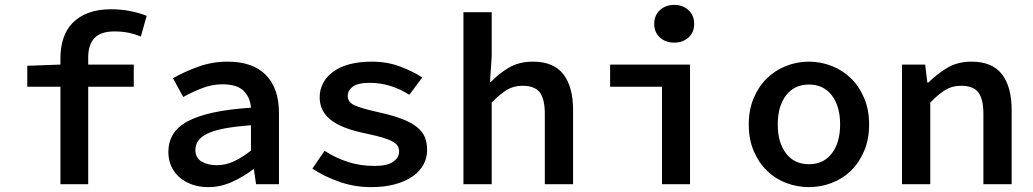

<svg xmlns="http://www.w3.org/2000/svg" viewBox="-20 -756 4240 788"><path d="M228 0V-400H92V-486L228 -491V-518Q228 -561 240 -598Q252 -635 277.5 -661.5Q303 -688 342.5 -703Q382 -718 436 -718Q476 -718 512.5 -711Q549 -704 582 -691L558 -606Q531 -617 505.5 -622Q480 -627 450 -627Q393 -627 367.5 -599.5Q342 -572 342 -520V-491H529V-400H342V0Z M835 12Q799 12 769 1.5Q739 -9 717 -28Q695 -47 683 -73.5Q671 -100 671 -132Q671 -173 690 -204.5Q709 -236 750 -258Q791 -280 855 -294Q919 -308 1010 -314Q1007 -356 980 -383Q953 -410 893 -410Q851 -410 810.5 -394.5Q770 -379 732 -358L690 -435Q735 -461 793 -482Q851 -503 914 -503Q1017 -503 1071 -448.5Q1125 -394 1125 -291V0H1031L1022 -61H1019Q980 -31 932.5 -9.5Q885 12 835 12ZM870 -78Q907 -78 941.5 -94.5Q976 -111 1010 -138V-242Q944 -237 900 -228.5Q856 -220 830 -207Q804 -194 793 -177.5Q782 -161 782 -141Q782 -108 807.5 -93Q833 -78 870 -78Z M1503 12Q1434 12 1371 -10.5Q1308 -33 1262 -64L1312 -137Q1357 -108 1407.5 -91.5Q1458 -75 1518 -75Q1569 -75 1593.5 -92Q1618 -109 1618 -134Q1618 -146 1613 -155.5Q1608 -165 1593 -174Q1578 -183 1551.5 -191Q1525 -199 1482 -208Q1383 -228 1337.5 -264Q1292 -300 1292 -356Q1292 -421 1348 -462Q1404 -503 1508 -503Q1569 -503 1622 -483Q1675 -463 1713 -438L1660 -367Q1624 -390 1583 -403Q1542 -416 1498 -416Q1449 -416 1428 -400.5Q1407 -385 1407 -362Q1407 -336 1437 -323Q1467 -310 1535 -295Q1594 -282 1632 -267Q1670 -252 1692.5 -233.5Q1715 -215 1724 -192Q1733 -169 1733 -140Q1733 -108 1718 -80.5Q1703 -53 1674 -32.5Q1645 -12 1602 0Q1559 12 1503 12Z M1882 0V-706H1998V-524L1991 -419H1994Q2026 -453 2068 -478Q2110 -503 2167 -503Q2252 -503 2292 -451.5Q2332 -400 2332 -304V0H2216V-289Q2216 -349 2195.5 -376.5Q2175 -404 2124 -404Q2088 -404 2060 -387Q2032 -370 1998 -335V0Z M2697 0V-400H2484V-491H2812V0ZM2747 -581Q2712 -581 2688.5 -602Q2665 -623 2665 -658Q2665 -693 2688.5 -714.5Q2712 -736 2747 -736Q2782 -736 2805.5 -714.5Q2829 -693 2829 -658Q2829 -623 2805.5 -602Q2782 -581 2747 -581Z M3300 12Q3252 12 3207 -5Q3162 -22 3128 -55Q3094 -88 3073.5 -136Q3053 -184 3053 -245Q3053 -306 3073.5 -354Q3094 -402 3128 -435Q3162 -468 3207 -485.5Q3252 -503 3300 -503Q3348 -503 3393 -485.5Q3438 -468 3472 -435Q3506 -402 3526.5 -354Q3547 -306 3547 -245Q3547 -184 3526.5 -136Q3506 -88 3472 -55Q3438 -22 3393 -5Q3348 12 3300 12ZM3300 -82Q3360 -82 3394 -126.5Q3428 -171 3428 -245Q3428 -320 3394 -364.5Q3360 -409 3300 -409Q3240 -409 3206 -364.5Q3172 -320 3172 -245Q3172 -171 3206 -126.5Q3240 -82 3300 -82Z M3682 0V-491H3777L3786 -417H3790Q3825 -452 3867.5 -477.5Q3910 -503 3967 -503Q4052 -503 4092 -451.5Q4132 -400 4132 -304V0H4016V-289Q4016 -349 3995.5 -376.5Q3975 -404 3924 -404Q3888 -404 3860 -387Q3832 -370 3798 -335V0Z"/></svg>

Font: Source Code Pro Semibold
Style: Regular
Weight: 600
Monospace: yes
Designer: Paul D. Hunt, Teo Tuominen
Foundry: Adobe Systems Incorporated
Version: Version 2.030;PS 1.000;hotconv 16.6.51;makeotf.lib2.5.65220